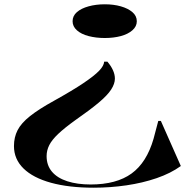

<svg xmlns="http://www.w3.org/2000/svg" viewBox="-20 -659 883 894"><path d="M416 215Q301 215 217.5 192Q134 169 89.5 125.5Q45 82 45 21Q45 -20 62 -53Q79 -86 120 -118.5Q161 -151 230 -189Q318 -238 368.5 -272Q419 -306 441.5 -329.5Q464 -353 465 -372H480Q497 -352 506 -332Q515 -312 515 -293Q515 -269 497.5 -242Q480 -215 439.5 -181Q399 -147 330 -99Q280 -63 251 -35.5Q222 -8 209.5 16.5Q197 41 197 68Q197 111 222 140.5Q247 170 293.5 185Q340 200 402 200Q522 200 592.5 149Q663 98 695 -13L717 -96H729L822 114Q775 148 709.5 170.5Q644 193 568.5 204Q493 215 416 215ZM468 -639Q509 -639 542.5 -629.5Q576 -620 596.5 -602.5Q617 -585 617 -560Q617 -536 596.5 -518Q576 -500 542.5 -491Q509 -482 468 -482Q427 -482 392.5 -491Q358 -500 338 -518Q318 -536 318 -560Q318 -585 338 -602.5Q358 -620 392.5 -629.5Q427 -639 468 -639Z"/></svg>

Font: Kalnia Expanded
Style: Regular
Weight: 400
Width: 7
Designer: Frida Medrano
Foundry: Frida Medrano
Version: Version 1.105